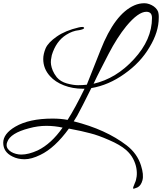

<svg xmlns="http://www.w3.org/2000/svg" viewBox="-25 -870 1004 1190"><path d="M959 -760Q959 -672 902 -578Q846 -482 746 -412Q648 -342 541 -324Q510 -262 488.5 -219.5Q467 -177 453 -152L432 -118Q631 -68 760 31Q826 82 849 156Q867 213 858 247Q849 281 826 292Q816 295 809.5 298Q803 301 801 299Q799 297 801 289.5Q803 282 811 264Q819 248 822 223.5Q825 199 820 171Q815 143 800 114Q785 85 757 60Q719 27 651 -2Q583 -32 534 -44Q509 -51 476.5 -58Q444 -65 402 -73Q315 47 225 90Q170 117 127.5 117Q85 117 52 100Q-5 72 -5 15Q-5 -41 70 -85Q156 -135 300 -135Q326 -135 349.5 -133Q373 -131 394 -127Q440 -199 499 -320H488Q425 -320 371 -341Q317 -362 285 -398Q243 -444 243 -504Q243 -535 258 -571Q274 -607 327.5 -644Q381 -681 463 -700Q476 -703 485 -703Q494 -703 496 -698Q498 -693 488 -689Q478 -685 465 -683Q424 -679 385 -654Q322 -614 296 -528Q293 -514 291 -499.5Q289 -485 291.5 -468.5Q294 -452 302 -432.5Q310 -413 327 -391Q350 -364 389 -353Q429 -342 458.5 -342Q488 -342 513 -345L598 -559Q686 -784 808 -837Q838 -850 870 -850Q885 -850 900.5 -844.5Q916 -839 928.5 -830Q941 -821 949 -809Q957 -797 958 -783Q959 -777 959 -771Q959 -765 959 -760ZM917 -759Q917 -797 882 -797Q832 -797 758 -708Q701 -638 648 -536Q622 -485 598.5 -439.5Q575 -394 555 -351Q695 -383 805 -503Q917 -624 917 -759ZM363 -79Q314 -90 262 -90Q210 -90 155 -75Q39 -45 20 10Q16 19 16 29Q16 42 24 53Q32 64 44.5 71.5Q57 79 73.5 83.5Q90 88 107 88Q152 88 209 62Q293 21 363 -79Z"/></svg>

Font: #9Slide05 Great Vibes
Style: Regular
Weight: 400
Designer: Robert E. Leuschke
Foundry: Robert E. Leuschke
Version: Version 1.001